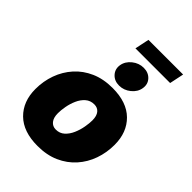

<svg xmlns="http://www.w3.org/2000/svg" viewBox="-261 -1022 1147 1147"><g transform="rotate(45 312.5 -448.5)"><path d="M276.4 9.8Q155.8 9.8 91.3 -53.7Q26.9 -117.2 26.9 -222.2Q26.9 -288.6 48.3 -348.1Q69.8 -407.7 111.1 -453.9Q152.3 -500 212.2 -526.4Q272 -552.7 349.1 -552.7Q469.2 -552.7 533.4 -489.3Q597.7 -425.8 597.7 -320.8Q597.7 -254.9 576.7 -195.3Q555.7 -135.7 514.6 -89.6Q473.6 -43.5 413.8 -16.8Q354 9.8 276.4 9.8ZM284.2 -136.7Q316.9 -136.7 339.4 -157.2Q361.8 -177.7 375.2 -208.7Q388.7 -239.7 394.5 -272.7Q400.4 -305.7 400.4 -330.1Q400.4 -367.7 384.5 -387Q368.7 -406.2 341.3 -406.2Q308.1 -406.2 285.4 -386.2Q262.7 -366.2 249.3 -335.7Q235.8 -305.2 230 -272.7Q224.1 -240.2 224.1 -215.3Q224.1 -177.2 240.5 -157Q256.8 -136.7 284.2 -136.7ZM365.7 -589.8Q325.7 -589.8 301.8 -616.2Q277.8 -642.6 283.7 -679.7Q290 -717.3 322.8 -743.4Q355.5 -769.5 395.5 -769.5Q435.5 -769.5 459.5 -743.4Q483.4 -717.3 477.1 -679.7Q471.2 -642.6 438.5 -616.2Q405.8 -589.8 365.7 -589.8ZM589.8 -907.2 570.8 -816.4H277.8L296.9 -907.2Z"/></g></svg>

Font: Inter Black
Style: Italic
Weight: 900
Italic angle: -9.39999°
Designer: Rasmus Andersson
Foundry: rsms
Version: Version 4.000;git-a52131595